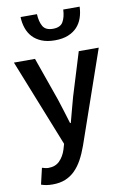

<svg xmlns="http://www.w3.org/2000/svg" viewBox="-100 -789 696 1050"><g transform="rotate(-10 247.5 -264.0)"><path d="M106 202Q86 202 71 199.5Q56 197 42 192L63 102Q70 104 79.5 106.5Q89 109 98 109Q137 109 160.5 85.5Q184 62 196 25L205 -6L12 -491H129L214 -250Q225 -218 235.5 -182.5Q246 -147 257 -112H261Q270 -146 279.5 -181.5Q289 -217 298 -250L372 -491H483L305 22Q290 64 272 97Q254 130 230.5 153.5Q207 177 176.5 189.5Q146 202 106 202ZM255 -572Q212 -572 181.5 -584.5Q151 -597 131.5 -618Q112 -639 102 -668Q92 -697 91 -730H182Q184 -688 199 -662Q214 -636 255 -636Q296 -636 311 -662Q326 -688 328 -730H419Q418 -697 408 -668Q398 -639 378.5 -618Q359 -597 328.5 -584.5Q298 -572 255 -572Z"/></g></svg>

Font: CV Source Sans Light
Style: Bold
Weight: 600
Designer: Paul D. Hunt
Foundry: Adobe Systems Incorporated
Version: Version 3.001